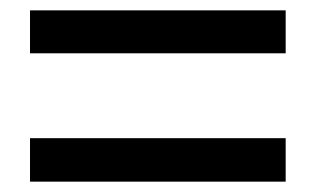

<svg xmlns="http://www.w3.org/2000/svg" viewBox="-20 -557 610 371"><path d="M38 -454H532V-537H38ZM38 -206H532V-290H38Z"/></svg>

Font: Noto Sans CJK HK Medium
Style: Regular
Weight: 500
Designer: Ryoko NISHIZUKA 西塚涼子 (kana, bopomofo & ideographs); Paul D. Hunt (Latin, Greek & Cyrillic); Sandoll Communications 산돌커뮤니
Foundry: Adobe
Version: Version 2.004;hotconv 1.0.118;makeotfexe 2.5.65603